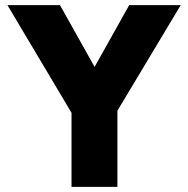

<svg xmlns="http://www.w3.org/2000/svg" viewBox="-20 -729 734 749"><path d="M484 -709H685L438 -297V0H259V-289L9 -709H214L349 -468Z"/></svg>

Font: Outfit Extra Bold
Style: Regular
Weight: 800
Designer: Rodrigo Fuenzalida
Foundry: fragTYPE
Version: Version 1.000